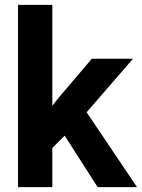

<svg xmlns="http://www.w3.org/2000/svg" viewBox="-20 -770 584 790"><path d="M246.1 -211.9 195.3 -161.1V0H54.2V-750H195.3V-334.5L222.7 -369.6L357.9 -528.3H527.3L336.4 -308.1L543.9 0H381.8Z"/></svg>

Font: Vazir FD-UI
Style: Bold-FD-UI
Weight: 700
Designer: Saber Rastikerdar
Foundry: Saber Rastikerdar
Version: Version 30.0.0